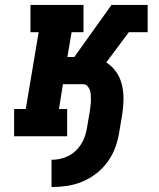

<svg xmlns="http://www.w3.org/2000/svg" viewBox="-20 -550 640 775"><path d="M188 205V95Q205 95 222 91.5Q239 88 255 80Q271 72 284.5 59.5Q298 47 307.5 32Q317 17 322.5 0.5Q328 -16 331 -33L343 -104Q344 -114 345.5 -124.5Q347 -135 347 -145.5Q347 -156 346.5 -166Q346 -176 343 -185.5Q340 -195 333 -202.5Q326 -210 315 -210H234L218 -110H251V0H37V-110H84L136 -420H103V-530H317V-420H269L252 -320H280L430 -530H576V-420H500L409 -298Q433 -283 449.5 -259Q466 -235 472.5 -206.5Q479 -178 478.5 -147Q478 -116 473 -86L461 -15Q456 16 445 46Q434 76 414.5 103Q395 130 368.5 150.5Q342 171 311.5 183.5Q281 196 250 200.5Q219 205 188 205Z"/></svg>

Font: Iosevka Curly Slab XBdExObl
Style: Regular
Weight: 800
Width: 7
Italic angle: -9°
Monospace: yes
Designer: Belleve Invis
Foundry: Belleve Invis
Version: Version 11.1.0; ttfautohint (v1.8.3)